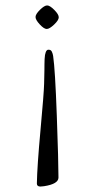

<svg xmlns="http://www.w3.org/2000/svg" viewBox="-20 -673 345 703"><path d="M151.1 -566.9Q141.1 -566.9 125.6 -583.6Q110.1 -600.3 110.1 -610.7Q110.1 -621.1 126.3 -637.1Q142.6 -653.1 152.6 -653.1Q162.6 -653.1 178.8 -636.7Q195.1 -620.4 195.1 -609.7Q195.1 -599.1 178.1 -583Q161.1 -566.9 151.1 -566.9ZM115 -1Q116 -63.2 128.3 -197Q140.6 -330.8 141.5 -365.6Q142.3 -400.4 142.6 -415Q142.8 -429.7 142.8 -438.1Q142.8 -446.5 143.3 -456.5Q143.8 -466.6 144.8 -471.8Q145.8 -477.1 147.5 -481.9Q150.9 -491 157.1 -491Q163.3 -491 165.9 -488.8Q168.5 -486.6 170 -483.4Q171.6 -480.2 172.9 -475.7Q174.1 -471.2 174.6 -467.8Q181.9 -418.5 188 -249Q194.1 -79.6 194.1 -22.9Q194.1 0.7 141.1 8.8Q132.1 10 127.9 10Q115 10 115 -1Z"/></svg>

Font: Linden Hill
Style: Regular
Weight: 400
Version: Version 1.202